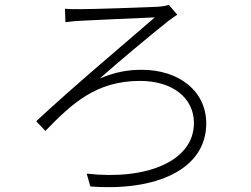

<svg xmlns="http://www.w3.org/2000/svg" viewBox="-20 -748 1040 795"><path d="M249 -712 251 -656C270 -659 293 -661 313 -662C363 -665 555 -673 621 -676C532 -598 278 -385 130 -246L168 -206C278 -319 377 -413 560 -413C695 -413 783 -342 783 -239C783 -79 584 -1 339 -29L354 24C624 45 834 -45 834 -237C834 -371 721 -459 567 -459C512 -459 460 -451 393 -423C464 -486 595 -596 678 -662C686 -667 705 -682 714 -687L679 -728C666 -723 647 -721 634 -720C573 -717 362 -710 311 -710C287 -710 268 -710 249 -712Z"/></svg>

Font: Noto Sans Japanese Light
Style: Regular
Weight: 300
Designer: Ryoko NISHIZUKA (kana & ideographs); Paul D. Hunt (Latin, Greek & Cyrillic); Wenlong ZHANG (bopomofo); Sandoll Communica
Foundry: Adobe Systems Incorporated
Version: Version 1.000;PS 1;hotconv 1.0.78;makeotf.lib2.5.61930